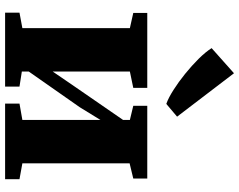

<svg xmlns="http://www.w3.org/2000/svg" viewBox="-110 -804 915 734"><g transform="rotate(90 347.0 -437.5)"><path d="M29 0V-55L88 -66V-477L30 -490V-543.5H316.5V-490L254 -477V-182L303.5 -254.5L439 -451V-477L385 -490V-543.5H663V-490L605 -476V-66L665.5 -55V0H376.5V-55L439 -66V-364.5L390.5 -285.5L254 -90.5V-64L311.5 -55V0ZM377 -616.5Q354.5 -624.5 324.2 -643.8Q294 -663 262.8 -688.2Q231.5 -713.5 205.2 -740Q179 -766.5 164.5 -789.5L260.5 -875L426.5 -657.5L378 -616.5Z"/></g></svg>

Font: Merriweather 48pt Black
Style: Regular
Weight: 900
Version: Version 2.100